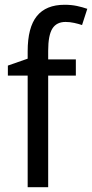

<svg xmlns="http://www.w3.org/2000/svg" viewBox="-20 -785 386 805"><path d="M298 -468H182V0H96V-468H13V-510L96 -539V-570Q96 -670 134.5 -717.5Q173 -765 251 -765Q279 -765 302.5 -760Q326 -755 346 -748L324 -680Q309 -685 291 -689Q273 -693 255 -693Q217 -693 199.5 -665Q182 -637 182 -572V-536H298Z"/></svg>

Font: Noto Sans Khmer SemiCondensed
Style: Regular
Weight: 400
Width: 4
Designer: Danh Hong and the Monotype Design Team
Foundry: Monotype Imaging Inc.
Version: Version 2.004; ttfautohint (v1.8.4.7-5d5b)